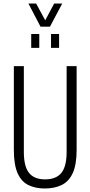

<svg xmlns="http://www.w3.org/2000/svg" viewBox="-20 -1063 516 1095"><path d="M235 12Q182 12 142 -7.5Q102 -27 80.5 -75Q59 -123 59 -208V-686H116V-196Q116 -114 145.5 -77Q175 -40 237 -40Q300 -40 330 -77Q360 -114 360 -196V-686H417V-208Q417 -123 394.5 -75Q372 -27 331 -7.5Q290 12 235 12ZM158 -790V-869H204V-790ZM271 -790V-869H317V-790ZM142 -1043H186L251 -923H225L289 -1043H335L265 -911H211Z"/></svg>

Font: Archivo ExtraCondensed ExtraLight
Style: Regular
Weight: 250
Width: 2
Designer: Hector Gatti
Foundry: Omnibus-Type
Version: Version 2.001